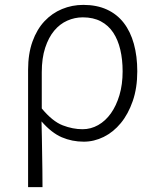

<svg xmlns="http://www.w3.org/2000/svg" viewBox="-20 -567 638 786"><path d="M95 -281Q95 -347 113 -397Q131 -447 162 -480Q193 -513 234 -530Q275 -547 321 -547Q376 -547 417.5 -528Q459 -509 486.5 -473.5Q514 -438 528 -387.5Q542 -337 542 -275Q542 -207 523.5 -153.5Q505 -100 474.5 -63Q444 -26 404.5 -6.5Q365 13 323 13Q275 13 233 -5Q191 -23 150 -70Q151 -32 151.5 0.5Q152 33 152.5 64.5Q153 96 153.5 128.5Q154 161 154 199H95ZM318 -38Q352 -38 382 -55Q412 -72 434 -103Q456 -134 469 -177.5Q482 -221 482 -275Q482 -323 472.5 -363.5Q463 -404 443.5 -433.5Q424 -463 393 -479.5Q362 -496 319 -496Q286 -496 255.5 -482.5Q225 -469 202 -441.5Q179 -414 165 -371.5Q151 -329 151 -271V-123Q195 -70 236.5 -54Q278 -38 318 -38Z"/></svg>

Font: Kinto Sans Light
Style: Regular
Weight: 300
Designer: Authors: Ryoko NISHIZUKA  (kana & ideographs); Paul D. Hunt (Latin, Greek & Cyrillic); Wenlong ZHANG  (bopomofo); Sandol
Foundry: Adobe Systems Incorporated, ookami Inc.
Version: Version 0.001